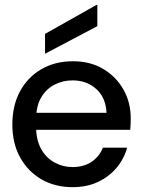

<svg xmlns="http://www.w3.org/2000/svg" viewBox="-20 -761 585 793"><path d="M280 12Q207 12 151 -20.5Q95 -53 63 -111Q31 -169 31 -247Q31 -325 62.5 -383.5Q94 -442 150.5 -475Q207 -508 281 -508Q354 -508 407.5 -475.5Q461 -443 490.5 -390Q520 -337 520 -272Q520 -262 519.5 -250Q519 -238 518 -225H104V-295H420Q417 -358 377.5 -393.5Q338 -429 280 -429Q239 -429 204.5 -411Q170 -393 149.5 -357.5Q129 -322 129 -267V-239Q129 -184 149.5 -146.5Q170 -109 205 -90Q240 -71 279 -71Q326 -71 358 -92.5Q390 -114 405 -151H505Q492 -104 461 -67.5Q430 -31 384.5 -9.5Q339 12 280 12ZM166 -539V-621L379 -741H382V-653Z"/></svg>

Font: DM Sans 36pt Medium
Style: Regular
Weight: 500
Designer: Colophon Foundry, Jonny Pinhorn
Foundry: Colophon Foundry
Version: Version 4.004;gftools[0.9.30]